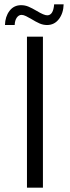

<svg xmlns="http://www.w3.org/2000/svg" viewBox="-20 -870 324 890"><path d="M105 -700H179V0H105ZM78 -846Q96 -846 112.5 -839Q129 -832 151 -819Q184 -799 199 -799Q227 -799 231 -850H275Q274 -809 253 -781.5Q232 -754 198 -754Q180 -754 163 -761.5Q146 -769 125 -782Q113 -789 101 -795Q89 -801 80 -801Q67 -801 58 -788.5Q49 -776 48 -754H3Q4 -793 24 -819.5Q44 -846 78 -846Z"/></svg>

Font: Sarabun Light
Style: Regular
Weight: 300
Designer: Suppakit Chalermlarp | Katatrad Co.,Ltd.
Foundry: Cadson Demak Co.,Ltd.
Version: Version 1.000; ttfautohint (v1.6)